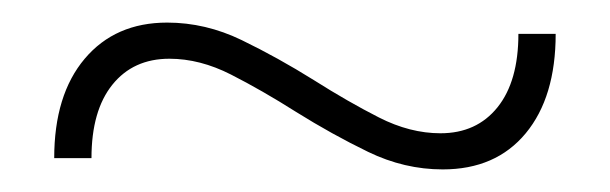

<svg xmlns="http://www.w3.org/2000/svg" viewBox="-20 -375 540 170"><path d="M372 -225Q338 -225 306 -240.5Q274 -256 242 -276Q212 -295 184.5 -309Q157 -323 130 -323Q98 -323 79.5 -300Q61 -277 61 -235H28Q28 -291 55 -323Q82 -355 128 -355Q162 -355 194 -339.5Q226 -324 258 -304Q288 -285 315.5 -271Q343 -257 370 -257Q402 -257 420.5 -280Q439 -303 439 -345H472Q472 -289 445.5 -257Q419 -225 372 -225Z"/></svg>

Font: M PLUS Code Latin ExtraLight
Style: Regular
Weight: 250
Designer: Coji Morishita
Foundry: UNDERFOREST DESIGN
Version: Version 1.002; ttfautohint (v1.8.3)